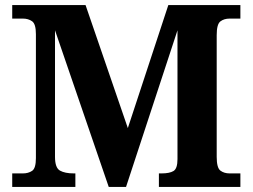

<svg xmlns="http://www.w3.org/2000/svg" viewBox="-20 -734 992 754"><path d="M28 0V-53H70Q91 -53 106 -63Q121 -73 121 -113V-600Q121 -640 106 -650.5Q91 -661 70 -661H28V-714H316L482 -231L641 -714H924V-661H882Q860 -661 845.5 -650Q831 -639 831 -596V-118Q831 -75 845.5 -64Q860 -53 882 -53H924V0H604V-53H614Q646 -53 661.5 -62.5Q677 -72 677 -109V-615L475 0H407L196 -615V-118Q196 -75 215.5 -64Q235 -53 270 -53H276V0Z"/></svg>

Font: Noto Naskh Arabic
Style: Bold
Weight: 700
Designer: Monotype Design Team, David Williams, Mohamad Dakak and Nizar Qandah
Foundry: Monotype Imaging Inc.
Version: Version 2.016